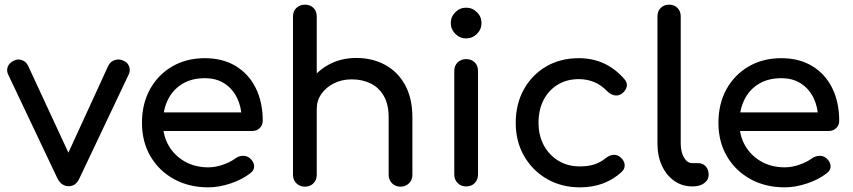

<svg xmlns="http://www.w3.org/2000/svg" viewBox="-20 -801 3666 825"><path d="M275 -1Q244 -1 227 -34L15 -481Q7 -498 13.5 -514.5Q20 -531 39 -540Q56 -549 73.5 -543Q91 -537 100 -520L298 -93H250L446 -520Q455 -537 473.5 -543Q492 -549 511 -540Q529 -532 535 -515Q541 -498 533 -481L321 -34Q306 -1 275 -1Z M875 4Q792 4 727.5 -31.5Q663 -67 626.5 -129.5Q590 -192 590 -273Q590 -355 624.5 -417.5Q659 -480 720 -515.5Q781 -551 860 -551Q938 -551 994 -516.5Q1050 -482 1079.5 -421.5Q1109 -361 1109 -282Q1109 -263 1096 -250.5Q1083 -238 1063 -238H660V-318H1060L1019 -290Q1018 -340 999 -379.5Q980 -419 945 -442Q910 -465 860 -465Q803 -465 762.5 -440Q722 -415 701 -371.5Q680 -328 680 -273Q680 -218 705 -175Q730 -132 774 -107Q818 -82 875 -82Q906 -82 938.5 -93.5Q971 -105 991 -120Q1006 -131 1023.5 -131.5Q1041 -132 1054 -121Q1071 -106 1072 -88Q1073 -70 1056 -57Q1022 -30 971.5 -13Q921 4 875 4Z M1701 1Q1679 1 1664.5 -13.5Q1650 -28 1650 -50V-296Q1650 -353 1629 -389Q1608 -425 1572.5 -442.5Q1537 -460 1491 -460Q1449 -460 1415 -443Q1381 -426 1361 -397.5Q1341 -369 1341 -332H1278Q1278 -395 1308.5 -444.5Q1339 -494 1392 -523Q1445 -552 1511 -552Q1580 -552 1634.5 -522.5Q1689 -493 1720.5 -436Q1752 -379 1752 -296V-50Q1752 -28 1737.5 -13.5Q1723 1 1701 1ZM1290 1Q1268 1 1253.5 -13.5Q1239 -28 1239 -50V-496Q1239 -519 1253.5 -533Q1268 -547 1290 -547Q1313 -547 1327 -533Q1341 -519 1341 -496V-50Q1341 -28 1327 -13.5Q1313 1 1290 1ZM1290 -199Q1268 -199 1253.5 -213.5Q1239 -228 1239 -250V-730Q1239 -753 1253.5 -767Q1268 -781 1290 -781Q1313 -781 1327 -767Q1341 -753 1341 -730V-250Q1341 -228 1327 -213.5Q1313 -199 1290 -199Z M1983 0Q1961 0 1946.5 -14.5Q1932 -29 1932 -51V-496Q1932 -519 1946.5 -533Q1961 -547 1983 -547Q2006 -547 2020 -533Q2034 -519 2034 -496V-51Q2034 -29 2020 -14.5Q2006 0 1983 0ZM1983 -636Q1956 -636 1936.5 -655.5Q1917 -675 1917 -702Q1917 -729 1936.5 -748.5Q1956 -768 1983 -768Q2010 -768 2029.5 -748.5Q2049 -729 2049 -702Q2049 -675 2029.5 -655.5Q2010 -636 1983 -636Z M2472 4Q2392 4 2329.5 -32.5Q2267 -69 2231.5 -131.5Q2196 -194 2196 -273Q2196 -354 2231 -417Q2266 -480 2327 -515.5Q2388 -551 2467 -551Q2526 -551 2575 -528.5Q2624 -506 2663 -461Q2677 -445 2673 -428Q2669 -411 2651 -398Q2637 -388 2620 -391.5Q2603 -395 2589 -409Q2540 -461 2467 -461Q2416 -461 2377 -437.5Q2338 -414 2316 -372Q2294 -330 2294 -273Q2294 -219 2316.5 -177Q2339 -135 2379 -110.5Q2419 -86 2472 -86Q2507 -86 2533.5 -94.5Q2560 -103 2582 -121Q2598 -134 2615 -135.5Q2632 -137 2645 -126Q2662 -112 2664 -94.5Q2666 -77 2652 -63Q2580 4 2472 4Z M2955 0Q2911 0 2877 -24Q2843 -48 2824 -89.5Q2805 -131 2805 -185V-731Q2805 -753 2819 -767Q2833 -781 2855 -781Q2877 -781 2891 -767Q2905 -753 2905 -731V-185Q2905 -148 2919 -124Q2933 -100 2955 -100H2980Q3000 -100 3012.5 -86Q3025 -72 3025 -50Q3025 -28 3006 -14Q2987 0 2957 0Z M3352 4Q3269 4 3204.5 -31.5Q3140 -67 3103.5 -129.5Q3067 -192 3067 -273Q3067 -355 3101.5 -417.5Q3136 -480 3197 -515.5Q3258 -551 3337 -551Q3415 -551 3471 -516.5Q3527 -482 3556.5 -421.5Q3586 -361 3586 -282Q3586 -263 3573 -250.5Q3560 -238 3540 -238H3137V-318H3537L3496 -290Q3495 -340 3476 -379.5Q3457 -419 3422 -442Q3387 -465 3337 -465Q3280 -465 3239.5 -440Q3199 -415 3178 -371.5Q3157 -328 3157 -273Q3157 -218 3182 -175Q3207 -132 3251 -107Q3295 -82 3352 -82Q3383 -82 3415.5 -93.5Q3448 -105 3468 -120Q3483 -131 3500.5 -131.5Q3518 -132 3531 -121Q3548 -106 3549 -88Q3550 -70 3533 -57Q3499 -30 3448.5 -13Q3398 4 3352 4Z"/></svg>

Font: Comfortaa
Style: Bold
Weight: 700
Designer: Johan Aakerlund
Foundry: Johan Aakerlund
Version: Version 3.104; ttfautohint (v1.8.1.43-b0c9)